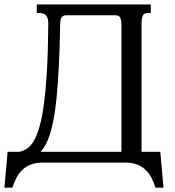

<svg xmlns="http://www.w3.org/2000/svg" viewBox="-36 -736 792 869"><path d="M157.2 0Q126 0 103.5 8.8Q81.1 17.6 65.2 32.7Q49.3 47.9 38.6 68.6Q27.8 89.4 20 113.3H-16.1L-1.5 -48.8H50.8Q67.4 -52.2 82.5 -61Q100.6 -71.8 115.5 -95.9Q130.4 -120.1 142.3 -160.9Q154.3 -201.7 162.8 -265.4Q171.4 -329.1 176.5 -418.7Q181.6 -508.3 182.6 -629.9Q182.6 -644 179.4 -653.3Q176.3 -662.6 170.9 -667.7Q165.5 -672.9 158.7 -674.8Q151.9 -676.8 145 -676.8H130.4V-715.8H646.5V-676.8H632.3Q625 -676.8 619.9 -674.6Q614.7 -672.4 611.3 -666.7Q607.9 -661.1 606.2 -650.9Q604.5 -640.6 604.5 -624.5V-48.8H689.5L704.1 113.3H668Q660.2 89.4 649.4 68.6Q638.7 47.9 622.8 32.7Q606.9 17.6 584.5 8.8Q562 0 530.8 0ZM513.7 -624.5Q513.7 -642.1 508.8 -654.5Q503.9 -667 486.3 -667H263.7Q254.9 -667 249.5 -663.6Q244.1 -660.2 241.2 -654.5Q238.3 -648.9 237.3 -641.1Q236.3 -633.3 236.3 -624.5Q234.4 -517.1 230.2 -435.5Q226.1 -354 220 -293Q213.9 -231.9 205.3 -189Q196.8 -146 185.8 -116Q174.8 -85.9 161.1 -66.4Q154.8 -57.1 147.5 -48.8H513.7Z"/></svg>

Font: Arian Grqi
Style: Regular
Weight: 400
Designer: Ruben Hakobyan (Tarumian)
Foundry: Ruben Hakobyan (Tarumian)
Version: Version 1.003